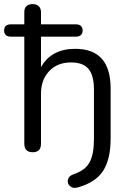

<svg xmlns="http://www.w3.org/2000/svg" viewBox="-37 -732 635 932"><path d="M343 177Q319 185 304 172.5Q289 160 292.5 141.5Q296 123 317 115Q376 96 397.5 56.5Q419 17 419 -56V-298Q419 -366 392.5 -397.5Q366 -429 308 -429Q242 -429 202 -387Q162 -345 162 -277V-35Q162 7 122 7Q81 7 81 -35V-554H17Q-17 -554 -17 -584Q-17 -614 17 -614H81V-673Q81 -712 122 -712Q141 -712 151.5 -701.5Q162 -691 162 -673V-614H330Q364 -614 364 -584Q364 -554 330 -554H162V-406Q212 -495 328 -495Q500 -495 500 -303V-59Q500 40 464 96.5Q428 153 343 177Z"/></svg>

Font: Nunito
Style: Regular
Weight: 400
Designer: Vernon Adams
Foundry: Vernon Adams
Version: Version 3.602